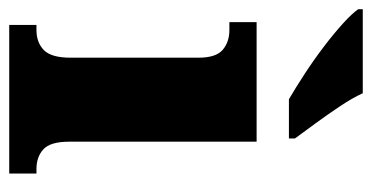

<svg xmlns="http://www.w3.org/2000/svg" viewBox="-238 -591 806 416"><g transform="rotate(90 165.0 -383.0)"><path d="M11 0V-59H22Q49 -59 65.5 -75Q82 -91 82 -133V-410Q82 -448 65 -462.5Q48 -477 22 -477H5V-536H264V-130Q264 -89 280.5 -74Q297 -59 323 -59H333V0ZM172 -606Q148 -620 118 -639.5Q88 -659 59 -681Q30 -703 8 -723Q-14 -743 -23 -756V-766H159Q169 -744 187 -717Q205 -690 224 -664Q243 -638 257 -619V-606Z"/></g></svg>

Font: Noto Serif Lao SemiCondensed Black
Style: Regular
Weight: 900
Width: 4
Designer: Monotype Design Team
Foundry: Monotype Imaging Inc.
Version: Version 2.003; ttfautohint (v1.8.4.7-5d5b)